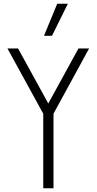

<svg xmlns="http://www.w3.org/2000/svg" viewBox="-20 -1010 518 1030"><path d="M212 0V-400L20 -750H77L251 -433H227L401 -750H458L267 -400V0ZM216 -818 287 -990H344L259 -818Z"/></svg>

Font: Mohave Light
Style: Regular
Weight: 300
Designer: Gumpita Rahayu
Foundry: Tokotype
Version: Version 2.003